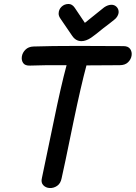

<svg xmlns="http://www.w3.org/2000/svg" viewBox="-20 -947 683 966"><path d="M290 -50Q299 -87 350 -336Q388 -518 415 -618Q511 -619 582 -619Q609 -619 624 -633.5Q639 -648 642 -667Q645 -686 635 -700.5Q625 -715 601 -715Q515 -715 375 -716Q235 -716 148 -713Q123 -712 108 -697Q93 -682 90 -663Q87 -644 96.5 -630Q106 -616 131 -617Q206 -620 315 -619Q287 -516 250 -335Q199 -87 191 -52Q185 -29 197.5 -15.5Q210 -2 230 -1Q250 0 267.5 -12Q285 -24 290 -50ZM390 -740Q412 -740 438 -757Q452 -766 501 -806Q516 -817 530 -828Q543 -839 554 -847Q565 -855 571 -866Q577 -877 577 -886Q577 -902 566.5 -912.5Q556 -923 541 -923Q523 -923 504 -910Q493 -902 448 -865L407 -832L356 -908Q343 -927 325 -927Q304 -927 289.5 -913Q275 -899 275 -878Q275 -866 285 -852L343 -767Q361 -740 390 -740Z"/></svg>

Font: Balsamiq Sans
Style: Italic
Weight: 400
Italic angle: -12°
Designer: Michael Angeles
Foundry: Balsamiq SRL
Version: Version 1.020; ttfautohint (v1.8.4.7-5d5b);gftools[0.9.26]